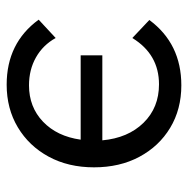

<svg xmlns="http://www.w3.org/2000/svg" viewBox="-14 -534 564 576"><g transform="rotate(-90 268.0 -246.0)"><path d="M300 16Q228 16 172.5 -17.5Q117 -51 85.5 -110Q54 -169 54 -246Q54 -323 86 -382Q118 -441 174 -474.5Q230 -508 302 -508Q427 -508 497 -412L442 -361Q421 -399 384 -420Q347 -441 300 -441Q235 -441 191 -399Q147 -357 137 -286H390V-221H135Q142 -144 187.5 -97.5Q233 -51 303 -51Q393 -51 442 -131L496 -80Q425 16 300 16Z"/></g></svg>

Font: Wix Madefor Text
Style: Regular
Weight: 400
Designer: Dalton Maag Ltd
Foundry: Dalton Maag Ltd
Version: Version 3.100